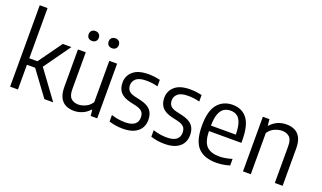

<svg xmlns="http://www.w3.org/2000/svg" viewBox="-80 -1294 2999 1791"><g transform="rotate(20 1419.5 -399.0)"><path d="M69.5 0V-808H147V-310H228L395 -542.5H480.5L292.5 -279L497 0H409.5L228.5 -245.5H147V0Z M704.5 9Q659 9 623 -8.2Q587 -25.5 566.2 -65.2Q545.5 -105 545.5 -173V-542.5H623V-176.5Q623 -111 650.8 -85.8Q678.5 -60.5 723 -60.5Q755 -60.5 793 -77Q831 -93.5 856.5 -132.5V-542.5H934V0H869L863 -59H858Q827 -25 787.2 -8Q747.5 9 704.5 9ZM839.5 -661.5Q816.5 -661.5 802.8 -674.8Q789 -688 789 -710.5Q789 -733 802.8 -746.5Q816.5 -760 839.5 -760Q862.5 -760 876 -746.5Q889.5 -733 889.5 -710.5Q889.5 -688 876 -674.8Q862.5 -661.5 839.5 -661.5ZM640.5 -661.5Q617.5 -661.5 604 -674.8Q590.5 -688 590.5 -710.5Q590.5 -733 604 -746.5Q617.5 -760 640.5 -760Q663.5 -760 677.2 -746.5Q691 -733 691 -710.5Q691 -688 677.2 -674.8Q663.5 -661.5 640.5 -661.5Z M1189.5 9.5Q1116 9.5 1052.5 -11.5V-76Q1122 -54 1189 -54Q1252.5 -54 1283.2 -78Q1314 -102 1314 -145.5Q1314 -184 1295 -203.5Q1276 -223 1235.5 -233.5L1171.5 -248Q1101.5 -265 1071.5 -301.2Q1041.5 -337.5 1041.5 -395Q1041.5 -463 1092.2 -507Q1143 -551 1243.5 -551Q1276 -551 1304.8 -547.2Q1333.5 -543.5 1360 -537V-472.5Q1330 -480.5 1303 -484Q1276 -487.5 1245.5 -487.5Q1175 -487.5 1145 -461Q1115 -434.5 1115 -396.5Q1115 -363 1132.8 -342.5Q1150.5 -322 1191.5 -312L1255.5 -297.5Q1327.5 -280 1357.5 -244Q1387.5 -208 1387.5 -149Q1387.5 -75 1336.2 -32.8Q1285 9.5 1189.5 9.5Z M1604 9.5Q1530.5 9.5 1467 -11.5V-76Q1536.5 -54 1603.5 -54Q1667 -54 1697.8 -78Q1728.5 -102 1728.5 -145.5Q1728.5 -184 1709.5 -203.5Q1690.5 -223 1650 -233.5L1586 -248Q1516 -265 1486 -301.2Q1456 -337.5 1456 -395Q1456 -463 1506.8 -507Q1557.5 -551 1658 -551Q1690.5 -551 1719.2 -547.2Q1748 -543.5 1774.5 -537V-472.5Q1744.5 -480.5 1717.5 -484Q1690.5 -487.5 1660 -487.5Q1589.5 -487.5 1559.5 -461Q1529.5 -434.5 1529.5 -396.5Q1529.5 -363 1547.2 -342.5Q1565 -322 1606 -312L1670 -297.5Q1742 -280 1772 -244Q1802 -208 1802 -149Q1802 -75 1750.8 -32.8Q1699.5 9.5 1604 9.5Z M2116 9.5Q1996 9.5 1935.5 -55Q1875 -119.5 1875 -271.5Q1875 -418 1931 -484.5Q1987 -551 2080.5 -551Q2173 -551 2224.5 -484.8Q2276 -418.5 2276 -270V-245H1954Q1956.5 -138.5 1998.2 -96.8Q2040 -55 2125 -55Q2179 -55 2250 -76V-11Q2213 0 2180.8 4.8Q2148.5 9.5 2116 9.5ZM2080.5 -493.5Q2043.5 -493.5 2015.5 -476Q1987.5 -458.5 1971.2 -416Q1955 -373.5 1954 -299.5H2201Q2200 -373.5 2185 -416Q2170 -458.5 2143.5 -476Q2117 -493.5 2080.5 -493.5Z M2381 0V-542.5H2446.5L2452 -481.5H2457.5Q2520 -551 2614.5 -551Q2660.5 -551 2696.8 -533.5Q2733 -516 2753.8 -476.2Q2774.5 -436.5 2774.5 -369V0H2697V-365Q2697 -430.5 2669 -455.8Q2641 -481 2595 -481Q2562 -481 2523.2 -464.8Q2484.5 -448.5 2458.5 -409V0Z"/></g></svg>

Font: Encode Sans SmCnd
Style: Regular
Weight: 400
Width: 4
Designer: Multiple Designers
Foundry: Impallari Type
Version: Version 3.002; ttfautohint (v1.8.3) -l 8 -r 50 -G 200 -x 14 